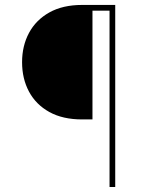

<svg xmlns="http://www.w3.org/2000/svg" viewBox="-20 -747 594 767"><path d="M417.6 0V-704.5H349.4V-269.9H308.2Q230.8 -269.9 177.2 -299.5Q123.6 -329.2 95.9 -380.9Q68.2 -432.5 68.2 -498.6Q68.2 -563.9 95.9 -615.6Q123.6 -667.3 177.2 -697.3Q230.8 -727.3 308.2 -727.3H440.3V0Z"/></svg>

Font: Inter UI Thin
Style: Regular
Weight: 100
Designer: Rasmus Andersson
Foundry: rsms
Version: 3.2;8d6f07862